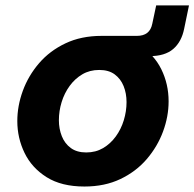

<svg xmlns="http://www.w3.org/2000/svg" viewBox="-20 -671 710 701"><path d="M288.2 10Q204.6 10 150.4 -24Q96.2 -58 69.7 -112.6Q43.2 -167.2 43.2 -229Q43.2 -284.4 63.3 -339.4Q83.4 -394.4 122.4 -439.9Q161.4 -485.4 218.9 -512.7Q276.4 -540 350.6 -540Q434 -540 488.3 -506Q542.6 -472 569.1 -417.9Q595.6 -363.8 595.6 -301Q595.6 -245.6 575.2 -190.6Q554.8 -135.6 515.8 -90.1Q476.8 -44.6 419.6 -17.3Q362.4 10 288.2 10ZM294.8 -114.4Q329.4 -114.4 356.4 -130.3Q383.4 -146.2 402.7 -172.7Q422 -199.2 432 -232Q442 -264.8 442 -298.2Q442 -330.2 431.3 -356.7Q420.6 -383.2 398.8 -399.4Q377 -415.6 342.2 -415.6Q307.6 -415.6 280.6 -399.7Q253.6 -383.8 234.3 -357.3Q215 -330.8 205 -298.2Q195 -265.6 195 -231.8Q195 -200.8 205.7 -173.8Q216.4 -146.8 238.5 -130.6Q260.6 -114.4 294.8 -114.4ZM550.2 -651.2H670L652.4 -566.2Q642.8 -518.2 612.4 -492.1Q582 -466 525.8 -466H346.8L350.6 -540H479.8Q503.6 -540 517.6 -551Q531.6 -562 536 -584.4Z"/></svg>

Font: Be Vietnam Pro Variable Thin
Style: Italic
Weight: 100
Italic angle: -12°
Designer: Lam Bao, Tony Le, Vietanh Nguyen
Foundry: Yellow Type Foundry
Version: Version 1.002